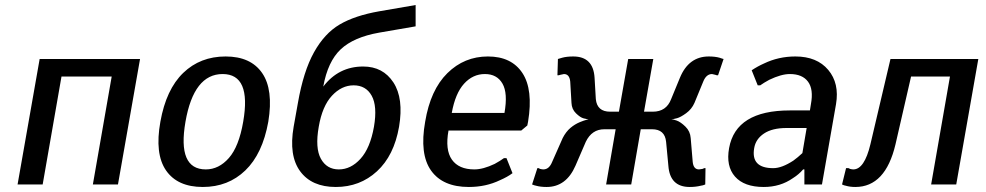

<svg xmlns="http://www.w3.org/2000/svg" viewBox="-20 -735 3930 765"><path d="M50 0 138 -500H538L450 0H350L425 -430H225L150 0Z M619 -250Q642 -379 710 -444.5Q778 -510 879 -510Q979 -510 1024.5 -444Q1070 -378 1049 -250Q1026 -122 957.5 -56Q889 10 788 10Q687 10 641.5 -56Q596 -122 619 -250ZM800 -60Q852 -60 892 -105.5Q932 -151 949 -250Q982 -440 867 -440Q752 -440 719 -250Q686 -60 800 -60Z M1150 -230 1167 -325Q1189 -451 1231 -526.5Q1273 -602 1333.5 -637.5Q1394 -673 1491 -690L1636 -715V-630L1491 -605Q1389 -587 1337.5 -538.5Q1286 -490 1268 -390Q1329 -470 1427 -470Q1506 -470 1547.5 -406.5Q1589 -343 1570 -230Q1550 -115 1482 -52.5Q1414 10 1318 10Q1222 10 1176 -52.5Q1130 -115 1150 -230ZM1470 -230Q1484 -312 1461 -353.5Q1438 -395 1389 -395Q1341 -395 1302.5 -353.5Q1264 -312 1250 -230Q1235 -145 1258.5 -102.5Q1282 -60 1330 -60Q1378 -60 1416.5 -102.5Q1455 -145 1470 -230Z M1848 10Q1744 10 1697.5 -55.5Q1651 -121 1674 -250Q1695 -377 1762.5 -443.5Q1830 -510 1924 -510Q2018 -510 2061.5 -444Q2105 -378 2084 -250L2081 -235L2057 -215H1767Q1753 -138 1780.5 -99Q1808 -60 1870 -60Q1905 -60 1951 -82Q1973 -94 1988 -105H1998L2022 -45Q2002 -30 1972 -17Q1916 10 1848 10ZM1780 -285H1990Q2004 -364 1982 -402Q1960 -440 1912 -440Q1864 -440 1829 -401.5Q1794 -363 1780 -285Z M2158 10Q2134 10 2116 5Q2110 4 2100 0L2121 -65H2126L2132 -62Q2140 -60 2145 -60Q2168 -60 2180 -90L2222 -185Q2228 -197 2236 -207.5Q2244 -218 2253 -225.5Q2262 -233 2271 -238.5Q2280 -244 2289.5 -248Q2299 -252 2305 -254Q2311 -256 2318 -258L2325 -260Q2318 -260 2305 -263.5Q2292 -267 2275 -283.5Q2258 -300 2257 -325L2252 -410Q2249 -440 2227 -440Q2225 -440 2213 -437L2206 -435H2201L2203 -500L2220 -505Q2238 -510 2264 -510Q2344 -510 2349 -425L2354 -340Q2359 -290 2411 -290H2446L2483 -500H2583L2546 -290H2581Q2635 -290 2654 -340L2689 -425Q2724 -510 2804 -510Q2829 -510 2847 -505Q2861 -500 2863 -500L2841 -435H2836L2830 -437Q2818 -440 2817 -440Q2794 -440 2782 -410L2747 -325Q2736 -300 2714 -284Q2692 -268 2677.5 -264Q2663 -260 2655 -260Q2661 -260 2676.5 -254.5Q2692 -249 2711 -230.5Q2730 -212 2732 -185L2740 -90Q2743 -60 2765 -60Q2769 -60 2779 -62L2786 -65H2791L2790 0Q2781 4 2772 5Q2752 10 2728 10Q2649 10 2643 -75L2634 -170Q2629 -220 2578 -220H2533L2495 0H2395L2433 -220H2388Q2338 -220 2314 -170L2273 -75Q2236 10 2158 10Z M3023 10Q2945 10 2908.5 -31.5Q2872 -73 2885 -145Q2912 -295 3127 -295H3207L3211 -320Q3222 -379 3199.5 -409.5Q3177 -440 3127 -440Q3093 -440 3045 -417Q3023 -405 3009 -395H2999L2975 -455Q2999 -471 3024 -482Q3082 -510 3149 -510Q3235 -510 3280 -456.5Q3325 -403 3311 -320L3255 0H3185V-60H3180Q3163 -40 3139 -25Q3089 10 3023 10ZM3061 -65Q3095 -65 3141 -95Q3159 -108 3177 -125L3194 -225H3114Q3057 -225 3024 -203Q2991 -181 2985 -145Q2971 -65 3061 -65Z M3388 10Q3367 10 3350 5Q3343 4 3335 0L3351 -65H3361L3367 -62Q3375 -60 3380 -60Q3424 -60 3448 -160L3528 -500H3878L3790 0H3690L3765 -430H3610L3548 -160Q3508 10 3388 10Z"/></svg>

Font: Scada
Style: Italic
Weight: 400
Italic angle: -10°
Designer: Jovanny Lemonad
Foundry: Jovanny Lemonad
Version: Version 4.100;PS 004.100;hotconv 1.0.88;makeotf.lib2.5.64775